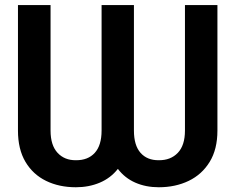

<svg xmlns="http://www.w3.org/2000/svg" viewBox="-20 -748 953 777"><path d="M52.7 -219.7V-727.5H184.6V-219.7Q184.6 -160.2 212.9 -129.6Q241.2 -99.1 287.1 -99.6Q335.9 -99.1 363.5 -129.4Q391.1 -159.7 391.1 -219.7V-727.5H522V-219.7Q522 -159.7 548.8 -129.4Q575.7 -99.1 622.6 -99.6Q670.4 -99.1 699.5 -129.4Q728.5 -159.7 728.5 -219.7V-727.5H859.9V-219.7Q859.9 -144 828.6 -93Q797.4 -42 743.7 -16.1Q689.9 9.8 622.6 9.8Q570.3 9.8 527.8 -8.8Q485.4 -27.3 457 -64.5Q427.7 -27.3 383.8 -8.8Q339.8 9.8 287.1 9.8Q219.2 9.8 166.3 -16.1Q113.3 -42 83 -93Q52.7 -144 52.7 -219.7Z"/></svg>

Font: Inter Tight SemiBold
Style: Regular
Weight: 600
Designer: Rasmus Andersson
Foundry: rsms
Version: Version 3.004; ttfautohint (v1.8.4.7-5d5b)